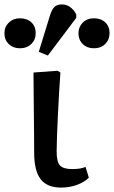

<svg xmlns="http://www.w3.org/2000/svg" viewBox="-88 -837 517 871"><path d="M189 14Q126 14 96.5 -24Q67 -62 67 -145Q67 -178 66.5 -228Q66 -278 65.5 -332.5Q65 -387 64.5 -434Q64 -481 64 -508L173 -516L186 -508Q183 -467 180 -415Q177 -363 174.5 -311Q172 -259 170.5 -216Q169 -173 169 -149Q169 -103 184 -86.5Q199 -70 240 -70Q279 -70 300 -80L315 -31Q294 -10 260.5 2Q227 14 189 14ZM129 -585 88 -602 139 -768Q148 -796 160 -806.5Q172 -817 193 -817Q233 -817 258 -772V-756ZM2 -618Q-28 -618 -48 -637Q-68 -656 -68 -686Q-68 -715 -48 -734.5Q-28 -754 2 -754Q35 -754 54.5 -735.5Q74 -717 74 -687Q74 -657 54 -637.5Q34 -618 2 -618ZM338 -618Q307 -618 287.5 -637Q268 -656 268 -686Q268 -715 287.5 -734.5Q307 -754 338 -754Q370 -754 389.5 -735.5Q409 -717 409 -687Q409 -657 389.5 -637.5Q370 -618 338 -618Z"/></svg>

Font: Literata Medium
Style: Regular
Weight: 500
Designer: Latin by Veronika Burian and Jose Scaglione. Greek by Irene Vlachou. Cyrillic by Vera Evstafieva.
Foundry: TypeTogether
Version: Version 3.103; ttfautohint (v1.8.4.7-5d5b);gftools[0.9.29]